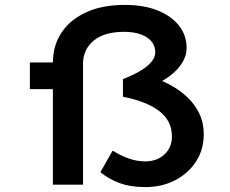

<svg xmlns="http://www.w3.org/2000/svg" viewBox="-20 -754 939 784"><path d="M573 10Q512 10 467 -7Q422 -24 390 -51L440 -139Q473 -118 506.5 -106.5Q540 -95 573 -95Q621 -95 651.5 -123.5Q682 -152 682 -196Q682 -231 668 -257Q654 -283 627.5 -302.5Q601 -322 564.5 -336Q528 -350 482 -359V-431Q501 -438 524 -449Q547 -460 567.5 -474Q588 -488 601 -505Q614 -522 614 -540Q614 -579 579.5 -601.5Q545 -624 486 -624Q406 -624 362.5 -588Q319 -552 319 -493V0H196V-499Q196 -566 230 -619Q264 -672 330 -703Q396 -734 490 -734Q568 -734 624.5 -711Q681 -688 711.5 -648.5Q742 -609 742 -558Q742 -525 722 -494.5Q702 -464 667.5 -439.5Q633 -415 591 -400L589 -441Q633 -430 673 -408.5Q713 -387 744.5 -357.5Q776 -328 794 -290Q812 -252 812 -206Q812 -143 780.5 -94.5Q749 -46 695 -18Q641 10 573 10ZM102 -390V-499H272V-390Z"/></svg>

Font: Lexend Mega Medium
Style: Regular
Weight: 500
Version: Version 1.007